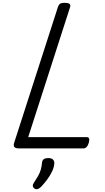

<svg xmlns="http://www.w3.org/2000/svg" viewBox="-20 -1058 746 1369"><path d="M113 0Q68 0 81 -40L394 -1011Q399 -1025 409 -1031.5Q419 -1038 441 -1038Q464 -1038 474.5 -1031Q485 -1024 480 -1008L181 -80H600Q611 -80 615 -70.5Q619 -61 613 -40Q608 -21 598 -10.5Q588 0 577 0ZM227 287Q215 279 214 268Q213 257 221 246Q239 219 251.5 197Q264 175 270.5 152.5Q277 130 280 100Q282 83 293.5 76Q305 69 324 69Q347 69 358 80Q369 91 367 110Q365 135 352 163Q339 191 319 218.5Q299 246 276 271Q263 284 251.5 289Q240 294 227 287Z"/></svg>

Font: Playwrite IN
Style: Regular
Weight: 400
Designer: Veronika Burian, José Scaglione
Foundry: TypeTogether
Version: Version 1.002